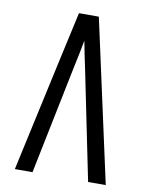

<svg xmlns="http://www.w3.org/2000/svg" viewBox="-83 -796 666 857"><g transform="rotate(10 250.0 -367.5)"><path d="M44 0 151 -490 205 -735H295L456 0H376L276 -490Q269 -522 262.5 -554Q256 -586 250 -618Q244 -586 237.5 -554Q231 -522 224 -490L124 0Z"/></g></svg>

Font: HulyMono
Style: Regular
Weight: 400
Monospace: yes
Designer: Belleve Invis
Foundry: Belleve Invis
Version: Version 33.2.5; ttfautohint (v1.8.4)